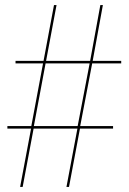

<svg xmlns="http://www.w3.org/2000/svg" viewBox="-20 -734 505 754"><path d="M59 0 102 -229H9V-239H103L149 -485H41V-495H151L192 -714H202L161 -495H334L374 -714H384L344 -495H456V-485H342L295 -239H424V-229H294L251 0H241L284 -229H112L69 0ZM113 -239H285L332 -485H159Z"/></svg>

Font: Noto Serif Display Condensed Thin
Style: Regular
Weight: 100
Width: 3
Designer: Monotype Design Team
Foundry: Monotype Imaging Inc.
Version: Version 2.009